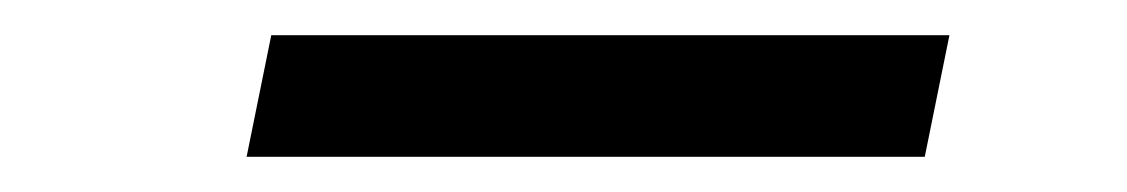

<svg xmlns="http://www.w3.org/2000/svg" viewBox="-20 -455 640 109"><path d="M120 -366 134 -435H519L505 -366Z"/></svg>

Font: Victor Mono
Style: Italic
Weight: 400
Italic angle: -12°
Monospace: yes
Designer: Rune Bjørnerås
Version: Version 1.561;gftools[0.9.30]